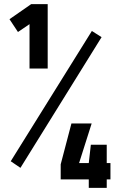

<svg xmlns="http://www.w3.org/2000/svg" viewBox="-20 -810 582 930"><path d="M211 -790V-478H123V-693L67 -655L26 -717L131 -790ZM32 -29 425 -660 472 -630 79 3ZM410 100V59H274V-14L326 -212H424L363 -20H410L420 -109H497V-20H515V59H497V100Z"/></svg>

Font: TitilliumWeb-SemiBold
Style: SemiBold
Weight: 600
Version: Version 1.001;PS 57.000;hotconv 1.0.70;makeotf.lib2.5.55311